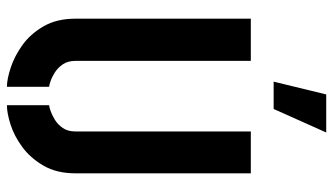

<svg xmlns="http://www.w3.org/2000/svg" viewBox="-224 -734 963 555"><g transform="rotate(90 257.5 -456.5)"><path d="M216 -766 253 -918H363L295 -766ZM231 5Q209 5 175.5 -6Q142 -17 110 -40Q78 -63 56 -101Q34 -139 34 -193V-700H156V-193Q156 -171 166 -156.5Q176 -142 189.5 -133.5Q203 -125 215 -121Q227 -117 231 -117ZM284 5V-117Q288 -117 300 -121Q312 -125 326 -133.5Q340 -142 350 -156.5Q360 -171 360 -193V-700H481V-193Q481 -139 459 -101Q437 -63 405 -39.5Q373 -16 340 -5.5Q307 5 284 5Z"/></g></svg>

Font: Stick No Bills ExtraLight
Style: Bold
Weight: 700
Version: Version 2.000